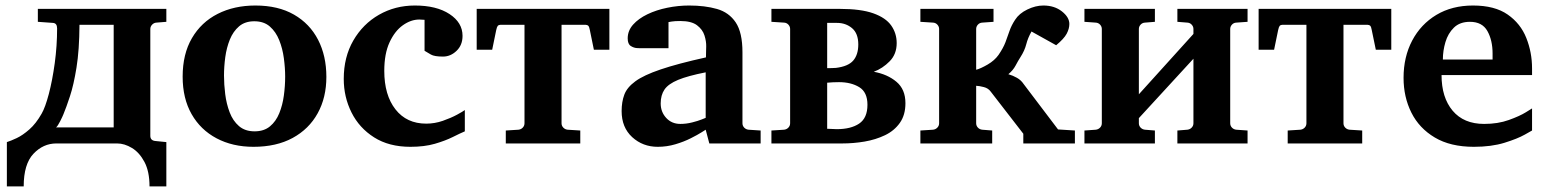

<svg xmlns="http://www.w3.org/2000/svg" viewBox="-20 -520 5604 696"><path d="M4.9 155.8V-4.9Q19 -9.3 40.8 -19.5Q62.5 -29.8 86.4 -50.8Q110.4 -71.8 130.9 -107.9Q144 -130.4 157 -179.4Q169.9 -228.5 178.5 -291.3Q187 -354 187 -417Q187 -436 171.9 -437L117.2 -440.9V-487.8H583V-440.9L546.9 -438Q538.1 -437.5 531.5 -430.7Q524.9 -423.8 524.9 -415V-27.8Q524.9 -10.3 543.9 -8.8L583 -4.9V155.8H522Q522 101.6 503.7 67.1Q485.4 32.7 458.3 16.4Q431.2 0 404.8 0H184.1Q136.7 0 101.3 37.4Q65.9 74.7 65.9 155.8ZM183.1 -58.1H392.1V-430.2H268.1Q267.6 -338.4 257.3 -275.1Q247.1 -211.9 233.6 -171.1Q220.2 -130.4 210 -106Q207 -98.1 198 -80.3Q189 -62.5 183.1 -58.1Z M1163.1 -241.2Q1163.1 -166.5 1131.6 -109.4Q1100.1 -52.2 1041 -20Q981.9 12.2 898.9 12.2Q823.2 12.2 765.1 -18.6Q707 -49.3 674.6 -106.2Q642.1 -163.1 642.1 -242.2Q642.1 -324.2 675.8 -381.8Q709.5 -439.5 769 -469.7Q828.6 -500 905.8 -500Q988.3 -500 1045.7 -467Q1103 -434.1 1133.1 -375.7Q1163.1 -317.4 1163.1 -241.2ZM1013.7 -242.2Q1013.7 -273.9 1009 -308.8Q1004.4 -343.8 992.2 -374.3Q980 -404.8 958.3 -423.8Q936.5 -442.9 901.9 -442.9Q868.2 -442.9 846.7 -424.6Q825.2 -406.2 813.2 -376.7Q801.3 -347.2 796.6 -312.7Q792 -278.3 792 -246.1Q792 -213.9 796.4 -178.7Q800.8 -143.6 812.5 -112.8Q824.2 -82 846.2 -63Q868.2 -43.9 902.8 -43.9Q937 -43.9 958.7 -62Q980.5 -80.1 992.4 -109.6Q1004.4 -139.2 1009 -173.8Q1013.7 -208.5 1013.7 -242.2Z M1665 -43.9Q1647.9 -36.6 1621.1 -23.2Q1594.2 -9.8 1556.4 1.2Q1518.6 12.2 1467.8 12.2Q1390.1 12.2 1336.2 -22Q1282.2 -56.2 1254.2 -112.3Q1226.1 -168.5 1226.1 -233.9Q1226.1 -313 1260.7 -373Q1295.4 -433.1 1354 -466.6Q1412.6 -500 1483.9 -500Q1562.5 -500 1609.6 -469Q1656.7 -438 1656.7 -390.1Q1656.7 -356.4 1635 -335.7Q1613.3 -314.9 1585.9 -314.9Q1554.7 -314.9 1542 -322.3Q1529.3 -329.6 1519 -335.9V-448.2Q1512.7 -448.2 1509 -448.7Q1505.4 -449.2 1500 -449.2Q1469.7 -449.2 1440.4 -428.5Q1411.1 -407.7 1392.1 -366.5Q1373 -325.2 1373 -263.2Q1373 -175.3 1413.6 -123.5Q1454.1 -71.8 1524.9 -71.8Q1555.7 -71.8 1585.2 -82Q1614.7 -92.3 1636.7 -104.2Q1658.7 -116.2 1665 -121.1Z M2189 -487.8V-339.8H2132.8L2118.2 -411.1Q2116.2 -422.4 2112.8 -426.3Q2109.4 -430.2 2099.1 -430.2H1797.9Q1787.6 -430.2 1784.4 -426.3Q1781.2 -422.4 1778.8 -411.1L1764.2 -339.8H1708V-487.8ZM2015.6 -438V-73.2Q2015.6 -64 2022 -57.4Q2028.3 -50.8 2037.6 -49.8L2083.5 -46.9V0H1813.5V-46.9L1859.4 -49.8Q1868.7 -50.8 1875 -57.4Q1881.3 -64 1881.3 -73.2V-438Z M2737.3 0H2551.3L2538.1 -49.8Q2538.1 -49.8 2523.4 -40.5Q2508.8 -31.2 2484.1 -18.8Q2459.5 -6.3 2428.5 2.9Q2397.5 12.2 2364.3 12.2Q2310.1 12.2 2271.7 -22.9Q2233.4 -58.1 2233.4 -117.2Q2233.4 -150.9 2243.2 -177Q2252.9 -203.1 2283.2 -225.3Q2313.5 -247.6 2374.8 -268.3Q2436 -289.1 2539.1 -312Q2539.1 -323.2 2539.6 -337.2Q2540 -351.1 2540 -351.1Q2540.5 -370.1 2533.7 -391.6Q2526.9 -413.1 2506.6 -428.5Q2486.3 -443.8 2446.3 -443.8Q2425.8 -443.8 2414.6 -441.9Q2403.3 -439.9 2403.3 -439.9V-345.2H2300.3Q2300.3 -345.2 2289.1 -345.7Q2277.8 -346.2 2266.6 -353.3Q2255.4 -360.4 2255.4 -380.9Q2255.4 -408.7 2274.9 -430.7Q2294.4 -452.6 2326.9 -468.3Q2359.4 -483.9 2398.9 -491.9Q2438.5 -500 2478 -500Q2535.6 -500 2579.1 -487.5Q2622.6 -475.1 2647 -438.7Q2671.4 -402.3 2671.4 -330.1V-73.2Q2671.4 -64 2677.7 -57.4Q2684.1 -50.8 2693.4 -49.8L2737.3 -46.9ZM2538.1 -92.8V-257.8Q2473.6 -245.1 2438.2 -230.5Q2402.8 -215.8 2388.9 -195.6Q2375 -175.3 2375 -145Q2375 -114.3 2395 -92.5Q2415 -70.8 2446.3 -70.8Q2467.8 -70.8 2489 -76.2Q2510.3 -81.5 2524.2 -87.2Q2538.1 -92.8 2538.1 -92.8Z M3262.2 -146Q3262.2 -103 3241.9 -74.5Q3221.7 -45.9 3188 -29.8Q3154.3 -13.7 3114 -6.8Q3073.7 0 3033.2 0H2776.4V-46.9L2822.3 -49.8Q2831.5 -50.8 2837.9 -57.4Q2844.2 -64 2844.2 -73.2V-415Q2844.2 -423.8 2837.9 -430.7Q2831.5 -437.5 2822.3 -438L2776.4 -440.9V-487.8H3024.4Q3100.6 -487.8 3145.8 -471.7Q3190.9 -455.6 3210.7 -427.5Q3230.5 -399.4 3230.5 -363.8Q3230.5 -323.7 3205.1 -297.9Q3179.7 -272 3147.5 -259.8Q3196.8 -251 3229.5 -223.6Q3262.2 -196.3 3262.2 -146ZM3091.3 -358.9Q3091.3 -398.9 3068.6 -418Q3045.9 -437 3014.2 -437Q3011.2 -437 2997.1 -437Q2982.9 -437 2978.5 -437V-272.9Q2985.8 -272.9 2995.1 -273.2Q3004.4 -273.4 3010.3 -273.9Q3054.7 -279.3 3073 -300.5Q3091.3 -321.8 3091.3 -358.9ZM3124.5 -140.1Q3124.5 -186 3094.7 -204.1Q3064.9 -222.2 3021.5 -222.2Q3010.7 -222.2 2999.5 -221.7Q2988.3 -221.2 2978.5 -220.2V-53.2Q2983.9 -53.2 2996.1 -52.5Q3008.3 -51.8 3013.2 -51.8Q3064.5 -51.8 3094.5 -72Q3124.5 -92.3 3124.5 -140.1Z M3876.5 0H3689.5V-35.2L3571.3 -188Q3562.5 -200.2 3546.6 -204.3Q3530.8 -208.5 3518.6 -209V-73.2Q3518.6 -64 3524.9 -57.4Q3531.2 -50.8 3540.5 -49.8L3576.7 -46.9V0H3316.4V-46.9L3362.3 -49.8Q3371.6 -50.8 3377.9 -57.4Q3384.3 -64 3384.3 -73.2V-415Q3384.3 -423.8 3377.9 -430.7Q3371.6 -437.5 3362.3 -438L3316.4 -440.9V-487.8H3581.5V-440.9L3540.5 -438Q3531.2 -437.5 3524.9 -430.7Q3518.6 -423.8 3518.6 -415V-267.1Q3535.2 -271.5 3560.3 -286.1Q3585.4 -300.8 3599.6 -320.8Q3616.7 -345.7 3624.8 -366.9Q3632.8 -388.2 3639.6 -408.2Q3646.5 -428.2 3659.7 -448.2Q3674.3 -471.2 3704.1 -485.6Q3733.9 -500 3762.2 -500Q3802.2 -500 3829.3 -478.8Q3856.4 -457.5 3856.4 -433.1Q3856.4 -416 3846.7 -397.7Q3836.9 -379.4 3808.6 -356L3719.2 -405.8Q3706.1 -382.8 3700.2 -359.6Q3694.3 -336.4 3679.2 -313Q3670.4 -299.3 3661.4 -282.2Q3652.3 -265.1 3635.3 -251Q3652.3 -246.1 3666.7 -237.8Q3681.2 -229.5 3690.4 -215.8L3815.4 -50.8L3876.5 -46.9Z M4502.4 0H4248V-46.9L4284.2 -49.8Q4293.5 -50.8 4299.8 -57.4Q4306.2 -64 4306.2 -73.2V-307.1L4108.4 -91.8V-73.2Q4108.4 -64 4114.7 -57.4Q4121.1 -50.8 4130.4 -49.8L4166.5 -46.9V0H3911.1V-46.9L3952.1 -49.8Q3961.4 -50.8 3967.8 -57.4Q3974.1 -64 3974.1 -73.2V-415Q3974.1 -423.8 3967.8 -430.7Q3961.4 -437.5 3952.1 -438L3911.1 -440.9V-487.8H4166.5V-440.9L4130.4 -438Q4121.1 -437.5 4114.7 -430.7Q4108.4 -423.8 4108.4 -415V-178.2L4306.2 -397V-415Q4306.2 -423.8 4299.8 -430.7Q4293.5 -437.5 4284.2 -438L4248 -440.9V-487.8H4502.4V-440.9L4461.4 -438Q4452.1 -437.5 4445.8 -430.7Q4439.5 -423.8 4439.5 -415V-73.2Q4439.5 -64 4445.8 -57.4Q4452.1 -50.8 4461.4 -49.8L4502.4 -46.9Z M5023.4 -487.8V-339.8H4967.3L4952.6 -411.1Q4950.7 -422.4 4947.3 -426.3Q4943.8 -430.2 4933.6 -430.2H4632.3Q4622.1 -430.2 4618.9 -426.3Q4615.7 -422.4 4613.3 -411.1L4598.6 -339.8H4542.5V-487.8ZM4850.1 -438V-73.2Q4850.1 -64 4856.4 -57.4Q4862.8 -50.8 4872.1 -49.8L4918 -46.9V0H4647.9V-46.9L4693.8 -49.8Q4703.1 -50.8 4709.5 -57.4Q4715.8 -64 4715.8 -73.2V-438Z M5322.8 12.2Q5237.8 12.2 5181.2 -21.5Q5124.5 -55.2 5096.2 -111.8Q5067.9 -168.5 5067.9 -237.8Q5067.9 -313.5 5099.1 -372.8Q5130.4 -432.1 5187 -466.1Q5243.7 -500 5319.8 -500Q5398.4 -500 5445.3 -467.3Q5492.2 -434.6 5512.9 -382.3Q5533.7 -330.1 5533.7 -272Q5533.7 -266.1 5533.7 -260Q5533.7 -253.9 5533.7 -248H5205.6Q5205.6 -166.5 5245.8 -118.7Q5286.1 -70.8 5359.9 -70.8Q5410.2 -70.8 5449.5 -85Q5488.8 -99.1 5511.2 -113Q5533.7 -127 5533.7 -127V-46.9Q5533.7 -46.9 5507.3 -32Q5481 -17.1 5433.6 -2.4Q5386.2 12.2 5322.8 12.2ZM5210.4 -304.2H5390.6V-326.2Q5390.6 -374 5371.8 -407.5Q5353 -440.9 5308.6 -440.9Q5272 -440.9 5250.5 -419.9Q5229 -398.9 5219.7 -367.4Q5210.4 -335.9 5210.4 -304.2Z"/></svg>

Font: Charis
Style: Bold
Weight: 700
Designer: Walt Agee, Miriam Martin, Annie Olsen, Victor Gaultney, Lorna Priest, Alan Ward, Bob Hallissy, Martin Hosken, Sharon Cor
Foundry: SIL Global
Version: Version 7.000